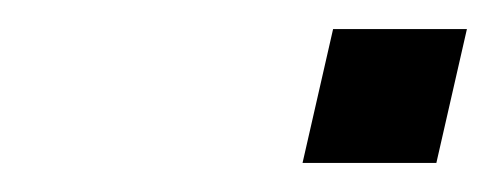

<svg xmlns="http://www.w3.org/2000/svg" viewBox="-20 -493 341 132"><path d="M188 -381 209 -473H301L280 -381Z"/></svg>

Font: Coval
Style: Light Italic
Weight: 300
Foundry: Context Ltd
Version: Version 001.000